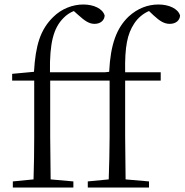

<svg xmlns="http://www.w3.org/2000/svg" viewBox="-20 -833 820 853"><path d="M462 0H642V-27L538 -36L536 -227V-475H694V-512H536C534 -628 546 -682 576 -728C592 -753 616 -773 642 -784L662 -765C690 -739 710 -727 734 -727C762 -727 779 -743 780 -764C771 -795 730 -813 684 -813C637 -813 591 -796 551 -759C499 -709 471 -638 465 -514L447 -512H202C200 -643 218 -708 261 -752C275 -767 291 -777 308 -784L327 -767C357 -740 376 -727 400 -727C427 -727 444 -743 445 -764C436 -795 396 -813 350 -813C304 -813 254 -795 216 -757C160 -702 138 -634 131 -514L34 -505V-475H132V-227C132 -164 131 -99 129 -36L37 -27V0H306V-27L205 -36L203 -227V-475H467V-227C467 -164 465 -99 463 -36L370 -27V0Z"/></svg>

Font: Noto Serif CJK TC Light
Style: Regular
Weight: 300
Designer: Ryoko NISHIZUKA 西塚涼子 (kana & ideographs); Frank Grießhammer (Latin, Greek & Cyrillic); Wenlong ZHANG 张文龙 (bopomofo); San
Foundry: Adobe
Version: Version 2.001;hotconv 1.1.0;makeotfexe 2.6.0